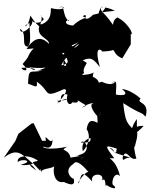

<svg xmlns="http://www.w3.org/2000/svg" viewBox="-32 -905 793 1013"><path d="M133 -252C110 -234 88 -217 65 -199L49 -161L-12 -73C57 -125 79 -98 142 -41C104 -32 152 -20 162 1C129 -59 123 -25 77 -36C154 -55 83 -71 62 -50C54 -84 120 -93 168 -57C140 -45 123 -63 180 -4C174 -35 185 6 193 12C164 -18 248 -13 254 -29C244 17 263 64 304 55C312 56 375 95 355 31C371 58 288 2 355 -40C366 -58 389 -52 435 3C419 -4 367 71 384 61C398 13 397 -11 455 53C439 6 523 5 506 46C533 26 518 97 531 70C538 82 595 102 569 74C549 70 569 -7 601 24C576 -83 514 -69 571 -70C514 -144 525 -139 584 -121C576 -65 576 -121 547 -125C588 -85 584 -98 662 -71C625 -81 615 -43 615 -75C635 -130 652 -52 688 -69C682 -77 669 -163 678 -126C701 -213 689 -177 690 -277C649 -223 650 -157 726 -241C688 -242 670 -227 671 -222C639 -257 629 -259 618 -361C726 -292 707 -321 736 -289C761 -374 682 -356 710 -385C725 -369 674 -427 611 -436C663 -394 590 -403 580 -406C576 -421 597 -515 551 -455C585 -508 588 -434 504 -474C470 -458 517 -486 424 -512C480 -440 445 -490 463 -523C435 -504 364 -514 387 -500C438 -536 385 -505 426 -573C363 -610 388 -629 383 -584C403 -617 381 -608 292 -606C357 -535 268 -546 319 -607C265 -635 322 -621 325 -629C300 -591 359 -576 291 -560C310 -602 348 -626 345 -637C385 -685 400 -677 363 -653C337 -671 339 -659 382 -682C349 -653 323 -654 299 -611C334 -572 352 -651 351 -568C440 -597 443 -618 495 -551C468 -644 489 -656 509 -633C602 -638 561 -653 529 -654C591 -646 553 -624 613 -597L658 -671V-725C679 -716 638 -801 566 -821C612 -804 570 -827 564 -774C507 -859 482 -842 516 -885C480 -844 477 -796 526 -866C462 -869 527 -874 574 -848C469 -837 527 -842 459 -827C451 -819 429 -798 418 -809C426 -828 415 -830 405 -818C442 -803 411 -825 353 -770C281 -778 338 -814 331 -794C293 -822 314 -891 280 -864C316 -882 317 -842 238 -862C231 -862 252 -795 179 -774C204 -832 163 -837 199 -805C198 -796 165 -771 136 -795C153 -776 74 -706 74 -753C114 -728 76 -660 115 -659C128 -674 130 -688 123 -784C78 -763 116 -747 128 -823C179 -740 205 -760 180 -780C149 -709 226 -708 227 -673C175 -728 134 -687 108 -646C182 -651 180 -663 165 -671C97 -600 140 -627 87 -567C131 -527 90 -527 81 -547C177 -553 162 -517 122 -550C176 -543 250 -542 271 -581C163 -513 117 -534 193 -533C128 -517 119 -552 116 -463C150 -454 168 -432 162 -474C235 -423 197 -389 284 -425C333 -453 325 -413 268 -358C319 -401 356 -376 269 -373C311 -341 262 -425 324 -406C312 -364 336 -342 349 -365C418 -356 332 -403 424 -348C367 -320 433 -363 465 -362C426 -358 475 -294 490 -285C497 -293 509 -378 495 -294C474 -377 482 -285 483 -257C458 -269 435 -280 425 -224C448 -190 436 -139 405 -107C391 -167 446 -177 446 -177C445 -158 448 -152 394 -153C416 -180 462 -95 374 -86C432 -75 399 -56 396 -101C402 -42 396 -60 398 -89C400 -76 311 -77 342 -65C333 -129 275 -102 322 -131C240 -113 194 -123 196 -130C195 -137 245 -99 245 -170C236 -134 197 -215 211 -161C226 -164 133 -163 195 -152L145 -256Z"/></svg>

Font: Hussar Lance
Style: ExBd
Weight: 700
Foundry: Cannot Into Space Fonts, PlusOne Fonts
Version: Version 2.270